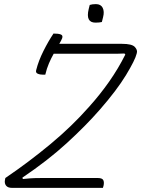

<svg xmlns="http://www.w3.org/2000/svg" viewBox="-20 -913 686 933"><path d="M416 -889Q428 -893 446 -893Q470 -893 479 -875Q488 -857 481 -830L475 -806Q463 -803 444 -803Q395 -803 411 -869ZM480 0H39Q18 0 9.5 -11Q1 -22 4 -38L6 -48Q122 -127 225.5 -213Q329 -299 412 -393Q466 -453 510.5 -516.5Q555 -580 589 -648L585 -653Q572 -652 553 -652H241Q229 -631 218 -605.5Q207 -580 200 -550H190Q174 -550 163 -555Q152 -560 156 -573Q167 -617 191 -665Q215 -713 240 -750Q264 -750 275.5 -745.5Q287 -741 282 -727Q280 -722 276.5 -715Q273 -708 268 -700H573Q621 -700 635 -685Q649 -670 645 -656L644 -652Q637 -622 592.5 -548.5Q548 -475 465 -380Q397 -302 304 -217Q211 -132 89 -50L91 -43Q128 -47 147.5 -47.5Q167 -48 183 -48H455Q477 -48 482 -37.5Q487 -27 483 -10Q482 -8 481.5 -5Q481 -2 480 0Z"/></svg>

Font: Recursive Sn Csl St Lt
Style: Italic
Weight: 300
Italic angle: -15°
Version: Version 1.079;hotconv 1.0.112;makeotfexe 2.5.65598; ttfautoh